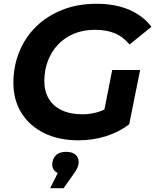

<svg xmlns="http://www.w3.org/2000/svg" viewBox="-20 -732 823 1018"><path d="M397 12Q291 12 213.5 -26.5Q136 -65 93.5 -133.5Q51 -202 51 -292Q51 -381 82.5 -458Q114 -535 172 -591.5Q230 -648 311 -680Q392 -712 491 -712Q591 -712 664.5 -680.5Q738 -649 783 -590L667 -496Q632 -538 587.5 -556Q543 -574 484 -574Q422 -574 372.5 -553.5Q323 -533 288 -496Q253 -459 234 -409.5Q215 -360 215 -302Q215 -249 238 -209.5Q261 -170 306.5 -148Q352 -126 418 -126Q468 -126 514 -143Q560 -160 603 -196L665 -73Q612 -32 542.5 -10Q473 12 397 12ZM523 -98 575 -361H723L665 -73ZM246 266 310 138 320 191Q289 191 273 177Q257 163 257 141Q257 112 275.5 92.5Q294 73 330 73Q364 73 380.5 88.5Q397 104 397 126Q397 142 390.5 157Q384 172 366 197L317 266Z"/></svg>

Font: MOST Montserrat
Style: Bold Italic
Weight: 700
Italic angle: -11.3°
Designer: Julieta Ulanovsky
Foundry: Julieta Ulanovsky
Version: Version 8.000;March 11, 2024;FontCreator 15.0.0.2926 64-bit